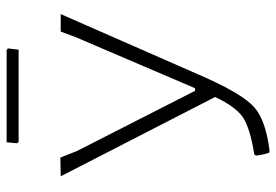

<svg xmlns="http://www.w3.org/2000/svg" viewBox="-150 -696 852 593"><g transform="rotate(-90 276.5 -399.0)"><path d="M419 -805 424 -801 420 -768H135L131 -773L134 -805ZM93 -34 96 -40Q177 -53 210 -74.5Q243 -96 274 -161L29 -638L87 -639L107 -588L293 -223H301L458 -590L476 -638H530L333 -189Q281 -74 241.5 -39.5Q202 -5 109 7L102 6Q96 -10 93 -34Z"/></g></svg>

Font: Alegreya Sans Light
Style: Regular
Weight: 300
Designer: Juan Pablo del Peral
Foundry: Huerta Tipografica
Version: Version 2.007